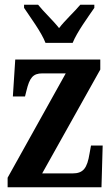

<svg xmlns="http://www.w3.org/2000/svg" viewBox="-20 -786 472 806"><path d="M171 -606H285C303 -651 350 -715 376 -753V-766H317C294 -738 252 -700 228 -668C203 -700 162 -738 140 -766H81V-753C106 -715 154 -651 171 -606ZM12 0H406L411 -175H362L356 -142C346 -80 330 -58 284 -58H157L401 -494V-536H44L34 -381H85L91 -405C104 -459 118 -478 158 -478H256L12 -40Z"/></svg>

Font: Noto Serif Bengali ExtraCondensed
Style: Regular
Weight: 400
Width: 2
Designer: Juan Bruce, Universal Thirst, Indian Type Foundry and the Monotype Design Team.
Foundry: Monotype Imaging Inc.
Version: Version 2.003